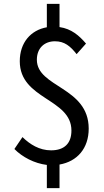

<svg xmlns="http://www.w3.org/2000/svg" viewBox="-20 -856 540 1000"><path d="M224 124H290V1C382 -15 442 -83 442 -186C442 -404 172 -400 172 -545C172 -605 211 -641 266 -641C316 -641 346 -616 379 -574L428 -629C392 -671 352 -706 290 -715V-836H224V-714C140 -699 83 -634 83 -537C83 -337 352 -344 352 -176C352 -110 316 -73 246 -73C185 -73 136 -104 97 -142L55 -80C96 -38 159 -5 224 3Z"/></svg>

Font: Noto Sans Mono CJK HK
Style: Regular
Weight: 400
Designer: Ryoko NISHIZUKA 西塚涼子 (kana, bopomofo & ideographs); Paul D. Hunt (Latin, Greek & Cyrillic); Sandoll Communications 산돌커뮤니
Foundry: Adobe
Version: Version 2.004;hotconv 1.0.118;makeotfexe 2.5.65603